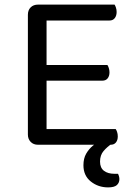

<svg xmlns="http://www.w3.org/2000/svg" viewBox="-20 -628 582 833"><path d="M101 -366H182V-8Q178 -7 167 -3.5Q156 0 145 0Q125 0 113 -12.5Q101 -25 101 -44ZM182 -248 101 -249V-564Q101 -584 113 -596Q125 -608 145 -608Q156 -608 167 -605Q178 -602 182 -600ZM145 -278V-346H446Q449 -342 452 -333Q455 -324 455 -314Q455 -298 447 -288Q439 -278 424 -278ZM145 0V-68H482Q485 -64 488 -55.5Q491 -47 491 -36Q491 -20 483 -10Q475 0 460 0ZM145 -539V-608H477Q480 -604 483 -595Q486 -586 486 -576Q486 -560 478 -549.5Q470 -539 455 -539ZM414 -17 466 -5Q445 9 429.5 27Q414 45 414 73Q414 100 431 113Q448 126 477 126H492Q495 132 496.5 138Q498 144 498 149Q498 165 487 175Q476 185 449 185Q406 185 374 159.5Q342 134 342 89Q342 59 354 38.5Q366 18 383 4Q400 -10 414 -17Z"/></svg>

Font: Baloo Bhaina 2
Style: Regular
Weight: 400
Designer: Yesha Goshar, Manish Minz, Shuchita Grover and Ek Type
Foundry: Ek Type
Version: Version 1.700